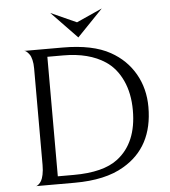

<svg xmlns="http://www.w3.org/2000/svg" viewBox="-58 -920 860 973"><g transform="rotate(-5 372.0 -434.0)"><path d="M365 -809 496 -868 365 -732 234 -868ZM533 -56Q439 0 282 0H85Q87 0 90 -1Q93 -2 100 -8Q107 -14 113 -24Q119 -34 123.5 -55Q128 -76 128 -104V-596Q128 -620 123.5 -638.5Q119 -657 112.5 -666Q106 -675 100 -680.5Q94 -686 90 -687L85 -688H281Q434 -688 523 -638Q602 -594 645 -519Q688 -444 688 -350Q688 -146 533 -56ZM494 -593Q411 -648 281 -648H200V-40H281Q432 -40 506 -97Q608 -175 608 -340Q608 -427 577.5 -492.5Q547 -558 494 -593Z"/></g></svg>

Font: Bellefair
Style: Regular
Weight: 400
Designer: Nick Shinn, Liron Lavi Turkenic
Foundry: Shinntype
Version: Version 1.003;PS 001.003;hotconv 1.0.88;makeotf.lib2.5.64775